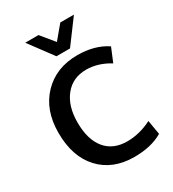

<svg xmlns="http://www.w3.org/2000/svg" viewBox="-227 -1079 1089 1210"><g transform="rotate(-30 317.5 -474.0)"><path d="M279.3 -785.2 151.4 -957.5H248L326.7 -861.8L406.7 -957.5H505.9L377.9 -785.2ZM389.2 10.3Q232.4 10.3 140.6 -88.4Q48.8 -187 48.8 -360.8Q48.8 -525.9 144.8 -625.7Q240.7 -725.6 396 -725.6Q521.5 -725.6 608.4 -667.5L566.9 -567.4Q483.4 -618.7 398.9 -618.7Q300.3 -618.7 242.9 -547.6Q185.5 -476.6 185.5 -356.9Q185.5 -232.9 241 -165Q296.4 -97.2 398.9 -97.2Q488.8 -97.2 577.1 -142.1L594.7 -38.6Q512.7 10.3 389.2 10.3Z"/></g></svg>

Font: Oxygen
Style: Bold
Weight: 700
Designer: vernon adams
Foundry: Vernon Adams
Version: Version 0.2.3 webfont; ttfautohint (v0.93.3-1d66) -l 8 -r 50